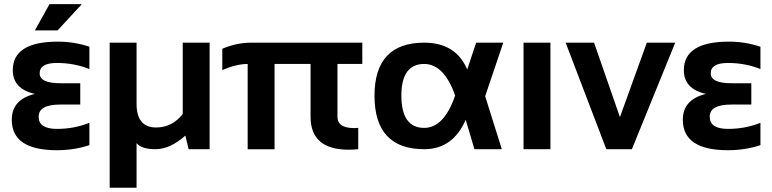

<svg xmlns="http://www.w3.org/2000/svg" viewBox="-20 -718 3716 924"><path d="M410.2 -385.7Q336.9 -415 253.9 -415Q170.9 -415 170.9 -365.2Q170.9 -317.4 271 -317.4H366.2V-214.8H269.5Q166 -214.8 166 -156.2Q166 -97.7 253.9 -97.7Q336.9 -97.7 410.2 -127V-19.5Q336.9 4.9 253.9 4.9Q36.6 4.9 36.6 -141.6Q36.6 -239.3 147.9 -266.1Q41.5 -290 41.5 -379.9Q41.5 -517.6 258.8 -517.6Q336.9 -517.6 410.2 -493.2ZM218.3 -698.2H374L257.3 -571.8H147.9Z M988.8 -512.7V0H887.7L872.1 -65.4Q798.3 0 728.5 0Q660.2 0 637.2 -29.3V185.5H507.8V-512.7H637.2V-218.8Q637.2 -104.5 731 -104.5Q808.6 -104.5 859.4 -169.4V-512.7Z M1049.8 -483.4Q1118.2 -512.7 1191.4 -512.7H1723.6V-410.2H1604V-156.2Q1604 -101.6 1684.1 -101.6Q1693.4 -101.6 1704.1 -102.5V0Q1679.7 2.4 1658.2 2.4Q1474.6 2.4 1474.6 -156.2V-410.2H1301.3V0.5H1171.9V-410.2Q1118.2 -410.2 1049.8 -380.9Z M1782.2 -256.3Q1782.2 -512.7 2021.5 -512.7Q2173.3 -512.7 2228.5 -383.8L2271.5 -512.7H2401.9L2314.9 -254.9L2395 0H2263.2L2221.2 -141.6Q2159.7 0 2021.5 0Q1783.2 0 1782.2 -256.3ZM2021.5 -102.5Q2116.7 -102.5 2170.4 -258.3Q2116.7 -410.2 2021.5 -410.2Q1911.6 -410.2 1911.6 -258.3Q1911.6 -102.5 2021.5 -102.5Z M2628.9 -512.7V0H2499.5V-512.7Z M2702.1 -512.7H2838.9L2963.4 -154.3L3092.8 -512.7H3229.5L3021 0H2897.9Z M3639.6 -385.7Q3566.4 -415 3483.4 -415Q3400.4 -415 3400.4 -365.2Q3400.4 -317.4 3500.5 -317.4H3595.7V-214.8H3499Q3395.5 -214.8 3395.5 -156.2Q3395.5 -97.7 3483.4 -97.7Q3566.4 -97.7 3639.6 -127V-19.5Q3566.4 4.9 3483.4 4.9Q3266.1 4.9 3266.1 -141.6Q3266.1 -239.3 3377.4 -266.1Q3271 -290 3271 -379.9Q3271 -517.6 3488.3 -517.6Q3566.4 -517.6 3639.6 -493.2Z"/></svg>

Font: Voltera
Style: Bold
Weight: 700
Designer: Bernd Montag
Version: Version 1.301